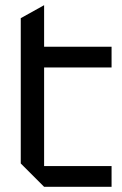

<svg xmlns="http://www.w3.org/2000/svg" viewBox="-20 -720 470 740"><path d="M60 -650 150 -700V-540H410V-460H150V-80H410V0H150L60 -90Z"/></svg>

Font: Tektur
Style: Regular
Weight: 400
Designer: Adam Jagosz
Foundry: Adam Jagosz
Version: Version 1.005;gftools[0.9.30]